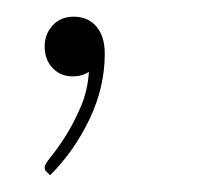

<svg xmlns="http://www.w3.org/2000/svg" viewBox="-20 -88 246 230"><path d="M33.5 -32.5Q33.5 -47 43 -57.5Q52.5 -68 68.5 -68Q85.5 -68 95.5 -56.2Q105.5 -44.5 105.5 -23.5Q105.5 16.5 87.2 54.8Q69 93 40 122L35.5 117.5Q34 116.5 33.8 114.8Q33.5 113 33.5 112Q33.5 109 41.2 99.5Q49 90 58.5 75Q68 60 76.5 40.5Q85 21 86.5 -2Q78.5 3.5 67 3.5Q52.5 3.5 43 -6.5Q33.5 -16.5 33.5 -32.5Z"/></svg>

Font: Lato Thin
Style: Italic
Weight: 200
Italic angle: -7°
Designer: Lukasz Dziedzic
Foundry: tyPoland Lukasz Dziedzic
Version: Version 2.007; 2014-02-27